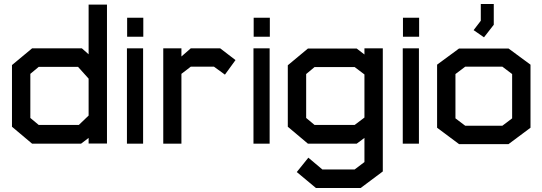

<svg xmlns="http://www.w3.org/2000/svg" viewBox="-20 -720 2718 962"><path d="M424 -1V-29L386 0H141L40 -85V-394L141 -478H390L424 -448V-697H516V-1ZM424 -326 371 -385H174L132 -350V-129L174 -94H375L424 -141Z M617 -536V-631H698V-536ZM616 0V-478H697V0Z M1107 -346 1052 -386H936L889 -350V0H798V-478H889V-437L936 -478H1083L1160 -419Z M1251 -536V-631H1332V-536ZM1250 0V-478H1331V0Z M1787 222H1563L1467 142L1525 70L1595 129H1757L1806 92V-29L1767 0H1523L1422 -85V-393L1523 -477H1767L1806 -447V-478H1898V139ZM1806 -347 1757 -384H1556L1514 -349V-129L1556 -94H1757L1806 -131Z M1999 -536V-631H2080V-536ZM1998 0V-478H2079V0Z M2528 2H2280L2170 -80V-396L2280 -477H2528L2638 -396V-80ZM2546 -349 2497 -386H2311L2262 -349V-127L2311 -90H2497L2546 -127ZM2353 -569 2389 -616V-700H2454V-596L2405 -533Z"/></svg>

Font: Turret Road
Style: Bold
Weight: 700
Designer: Noponies
Foundry: Noponies
Version: Version 1.001; ttfautohint (v1.8)